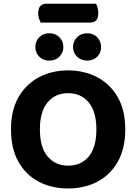

<svg xmlns="http://www.w3.org/2000/svg" viewBox="-20 -1006 740 1042"><path d="M659.8 -304Q659.8 -200 619.2 -128.2Q578.5 -56.5 508.3 -19.8Q438.2 16.8 349.3 16.8Q260.5 16.8 190.4 -19.8Q120.3 -56.5 79.9 -128.2Q39.6 -200 39.6 -304Q39.6 -408 80.8 -479.3Q122.1 -550.5 192.3 -587.3Q262.5 -624 349.3 -624Q436.6 -624 507.1 -587.3Q577.5 -550.5 618.7 -479.3Q659.8 -408 659.8 -304ZM503.1 -304Q503.1 -400.2 461.4 -450.3Q419.8 -500.3 349.3 -500.3Q280.3 -500.3 238.4 -450.6Q196.5 -401 196.5 -303.6Q196.5 -206.3 238.5 -156.6Q280.4 -106.9 350 -106.9Q420.2 -106.9 461.7 -156.6Q503.1 -206.3 503.1 -304ZM323.7 -750.9Q323.7 -719.8 302.5 -698.4Q281.3 -677.1 246.9 -677.1Q214 -677.1 192.9 -698.4Q171.8 -719.8 171.8 -750.9Q171.8 -782 192.9 -803.8Q214 -825.5 246.9 -825.5Q281.3 -825.5 302.5 -803.8Q323.7 -782 323.7 -750.9ZM528.6 -750.9Q528.6 -719.8 507.7 -698.4Q486.7 -677.1 452.5 -677.1Q419.9 -677.1 398.2 -698.4Q376.4 -719.8 376.4 -750.9Q376.4 -782 398.2 -803.8Q419.9 -825.5 452.5 -825.5Q486.7 -825.5 507.7 -803.8Q528.6 -782 528.6 -750.9ZM469 -883.4H200.3Q196.3 -891.7 191.8 -905Q187.2 -918.3 187.2 -932.6Q187.2 -961.8 199.5 -973.7Q211.8 -985.7 231.7 -985.7H500.6Q506.6 -976.9 510 -963.8Q513.4 -950.8 513.4 -935.9Q513.4 -907 501.6 -895.2Q489.8 -883.4 469 -883.4Z"/></svg>

Font: Baloo Bhaijaan 2
Style: Regular
Weight: 400
Designer: Sanskriti Dholi, Noopur Datye and Ek Type
Foundry: Ek Type
Version: Version 1.701